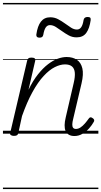

<svg xmlns="http://www.w3.org/2000/svg" viewBox="-20 -905 686 1300"><path d="M484 16Q461 16 446 7Q431 -2 424 -18.5Q417 -35 417.5 -58Q418 -81 425 -110L479 -343Q489 -385 486.5 -413Q484 -441 467.5 -455Q451 -469 420 -469Q388 -469 351 -450.5Q314 -432 275.5 -390.5Q237 -349 200 -282Q163 -215 129 -119L104 -4Q102 6 95.5 10.5Q89 15 74 15Q62 15 54 10Q46 5 49 -5L164 -495Q167 -506 173 -510.5Q179 -515 193 -515Q209 -515 215 -509.5Q221 -504 218 -492L173 -297Q203 -359 237 -401.5Q271 -444 305 -470Q339 -496 371 -507.5Q403 -519 431 -519Q472 -519 500 -500.5Q528 -482 537.5 -442.5Q547 -403 532 -340L476 -102Q470 -79 469.5 -63.5Q469 -48 475 -40Q481 -32 494 -32Q510 -32 525 -42Q540 -52 554 -68Q568 -84 580 -101Q585 -109 591.5 -110.5Q598 -112 606 -106Q616 -100 617.5 -93Q619 -86 615 -80Q603 -58 583.5 -36Q564 -14 538.5 1Q513 16 484 16ZM247 -650Q224 -650 226 -671Q234 -729 257 -758.5Q280 -788 320 -788Q349 -788 373.5 -775Q398 -762 420 -746Q442 -730 461.5 -717.5Q481 -705 501 -705Q519 -705 530 -721Q541 -737 546 -770Q550 -790 573 -790Q586 -790 590.5 -785.5Q595 -781 594 -769Q586 -712 564 -682Q542 -652 499 -652Q470 -652 446 -665Q422 -678 400 -694Q378 -710 358 -722.5Q338 -735 318 -735Q301 -735 290 -719.5Q279 -704 273 -669Q271 -659 265 -654.5Q259 -650 247 -650ZM0 365H646V375H0ZM0 -20H646V0H0ZM0 -505H646V-500H0ZM0 -885H646V-875H0Z"/></svg>

Font: Playwrite AT Guides
Style: Italic
Weight: 400
Italic angle: -13.0072°
Designer: Veronika Burian, José Scaglione
Foundry: TypeTogether
Version: Version 1.002